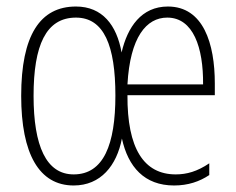

<svg xmlns="http://www.w3.org/2000/svg" viewBox="-20 -559 725 589"><path d="M495 -539C414 -539 371 -476 353 -398C338 -482 294 -539 213 -539C103 -539 45 -451 45 -265C45 -87 100 10 206 10C289 10 338 -51 354 -134C373 -47 423 10 514 10C557 10 592 -2 622 -22V-58C585 -33 553 -24 519 -24C421 -24 370 -104 371 -267H639V-303C639 -425 604 -539 495 -539ZM493 -505C573 -505 604 -413 603 -300H371C379 -445 429 -505 493 -505ZM213 -505C299 -505 334 -419 334 -266C334 -116 298 -24 206 -24C122 -24 83 -111 83 -265C83 -420 121 -505 213 -505Z"/></svg>

Font: Noto Sans Devanagari UI ExtraCondensed ExtraLight
Style: Regular
Weight: 200
Width: 2
Designer: Jelle Bosma - Monotype Design Team
Foundry: Monotype Imaging Inc.
Version: Version 2.004